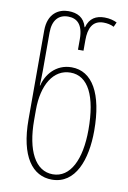

<svg xmlns="http://www.w3.org/2000/svg" viewBox="-88 -824 593 887"><g transform="rotate(10 209.0 -380.0)"><path d="M219 10C330 10 373 -111 373 -246C373 -420 317 -517 220 -517C145 -517 102 -459 91 -409H89C90 -434 91 -455 91 -477V-657C91 -716 119 -745 163 -745C204 -745 234 -721 234 -652V-602H260V-652C260 -706 277 -746 329 -746C345 -746 363 -743 378 -735L388 -757C374 -764 354 -770 330 -770C290 -770 260 -754 248 -710H246C234 -754 202 -770 160 -770C115 -770 65 -743 65 -662V-246C65 -71 128 10 219 10ZM219 -15C137 -15 91 -104 91 -247V-295C91 -412 139 -492 219 -492C302 -492 346 -404 346 -246C346 -106 301 -15 219 -15Z"/></g></svg>

Font: Noto Sans Georgian ExtraCondensed Thin
Style: Regular
Weight: 100
Width: 2
Designer: Monotype Design Team, Akaki Razmadze
Foundry: Google LLC
Version: Version 2.005